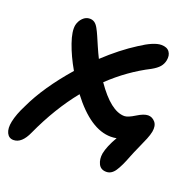

<svg xmlns="http://www.w3.org/2000/svg" viewBox="-157 -597 925 912"><g transform="rotate(20 305.5 -141.0)"><path d="M2 191.9Q-21.5 191.9 -32 170.2Q-42.5 148.4 -35.2 112.8Q-26.9 72.3 -1 22Q51.3 -89.8 160.2 -214.8Q125 -275.9 105.2 -332.8Q85.4 -389.6 91.8 -421.9Q96.7 -443.4 111.8 -458.7Q127 -474.1 147 -474.1Q160.6 -474.1 170.9 -467Q181.2 -460 190.2 -443.6Q199.2 -427.2 206.5 -410.2Q213.9 -393.1 226.8 -363.3Q239.7 -333.5 252 -309.1Q329.1 -381.3 404.8 -429.2Q471.2 -473.1 508.8 -473.1Q537.6 -473.1 550 -456.1Q562.5 -439 557.1 -412.1Q553.2 -393.1 540.8 -378.7Q528.3 -364.3 502.9 -350.1Q398.4 -296.9 309.1 -211.9Q389.6 -95.2 458 -95.2Q475.6 -95.2 509.3 -116.2Q543 -137.2 564 -137.2Q585 -137.2 599.9 -119.9Q614.7 -102.5 608.9 -70.8Q605.5 -53.7 596.7 -32Q587.9 -10.3 573.7 20.8Q559.6 51.8 550.8 74.2Q529.8 129.9 511.7 156.5Q493.7 183.1 467.8 183.1Q439.5 183.1 428.2 159.9Q417 136.7 421.9 106.9Q429.7 67.9 460 16.1Q446.8 19 431.2 19Q328.6 19 223.1 -120.1Q136.7 -13.2 71.8 128.9Q43.9 191.9 2 191.9Z"/></g></svg>

Font: Shantell Sans Irregular Bouncy
Style: Italic
Weight: 600
Italic angle: -11.31°
Designer: Stephen Nixon, Anya Danilova, Shantell Martin
Foundry: Arrow Type
Version: Version 1.006;[9816181b4]